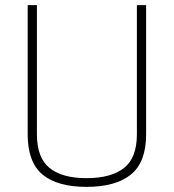

<svg xmlns="http://www.w3.org/2000/svg" viewBox="-20 -720 678 749"><path d="M124 -196Q124 -105 173 -65Q222 -25 317.5 -25Q413 -25 463.5 -64.5Q514 -104 514 -196V-700H550V-196Q550 -87 490.5 -39Q431 9 317.5 9Q204 9 146 -39Q88 -87 88 -196V-700H124Z"/></svg>

Font: Titillium Web ExtraLight
Style: Regular
Weight: 275
Version: Version 1.002;PS 57.000;hotconv 1.0.70;makeotf.lib2.5.55311